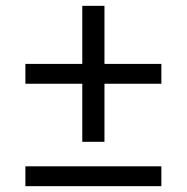

<svg xmlns="http://www.w3.org/2000/svg" viewBox="-20 -638 640 658"><path d="M262 -152V-351H67V-419H262V-618H338V-419H533V-351H338V-152ZM67 0V-68H533V0Z"/></svg>

Font: IBM Plex Thai
Style: Regular
Weight: 400
Designer: Mike Abbink, Paul van der Laan, Pieter van Rosmalen, Ben Mitchell, Mark Frömberg
Foundry: Bold Monday
Version: Version 1.0